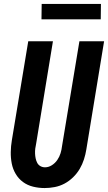

<svg xmlns="http://www.w3.org/2000/svg" viewBox="-20 -944 547 972"><path d="M206 8Q176 8 147.5 1Q119 -6 96.5 -22.5Q74 -39 59.5 -63.5Q45 -88 39.5 -116Q34 -144 34.5 -174Q35 -204 40 -234L123 -735H248L163 -217Q160 -204 158.5 -191.5Q157 -179 157.5 -166.5Q158 -154 160.5 -142Q163 -130 168.5 -119.5Q174 -109 184.5 -103Q195 -97 208 -97Q226 -97 242.5 -107.5Q259 -118 270 -134Q281 -150 286.5 -168Q292 -186 294 -204L382 -735H507L417 -187Q413 -162 405 -137Q397 -112 383.5 -89Q370 -66 350 -46.5Q330 -27 306.5 -14.5Q283 -2 257 3Q231 8 206 8ZM190 -846 191 -924H491L490 -846Z"/></svg>

Font: Iosevka Curly Extrabold
Style: Italic
Weight: 800
Italic angle: -9°
Monospace: yes
Designer: Belleve Invis
Foundry: Belleve Invis
Version: Version 22.1.2; ttfautohint (v1.8.4)